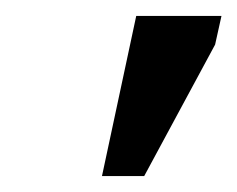

<svg xmlns="http://www.w3.org/2000/svg" viewBox="-20 -726 298 241"><path d="M161 -505H108L151 -706H258L250 -670Z"/></svg>

Font: STIX Two Text SemiBold
Style: Italic
Weight: 600
Italic angle: -12°
Designer: Ross Mills, John Hudson & Paul Hanslow, Tiro Typeworks Ltd; with prior portions MicroPress Inc. and Coen Hoffman, Elsevi
Foundry: Tiro Typeworks Ltd
Version: Version 2.13 b171